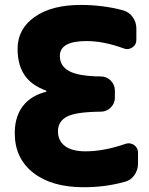

<svg xmlns="http://www.w3.org/2000/svg" viewBox="-20 -785 615 794"><path d="M326.2 -10.7Q193.4 -10.7 117.2 -70.8Q41 -130.9 41 -234.4Q41 -310.5 83 -356.4Q117.2 -392.6 170.9 -405.3Q171.9 -406.2 171.9 -407.7Q171.9 -409.2 170.9 -410.2Q115.2 -430.7 87.9 -465.8Q52.7 -509.8 52.7 -583Q52.7 -665 123 -714.8Q193.4 -764.6 313.5 -764.6Q406.2 -764.6 489.3 -742.2Q513.7 -735.4 528.8 -714.4Q543.9 -693.4 543.9 -667V-620.1Q543.9 -599.6 527.3 -588.9Q516.6 -582 504.9 -582Q498 -582 491.2 -585Q408.2 -615.2 337.9 -615.2Q227.5 -615.2 227.5 -553.7Q227.5 -510.7 267.6 -490.2Q306.6 -469.7 397.5 -468.8Q420.9 -468.8 438 -451.7Q455.1 -434.6 455.1 -411.1V-380.9Q455.1 -357.4 438 -340.3Q420.9 -323.2 397.5 -323.2Q295.9 -322.3 258.8 -303.7Q219.7 -284.2 219.7 -242.2Q219.7 -203.1 248.5 -181.2Q277.3 -159.2 334 -159.2Q409.2 -159.2 497.1 -189.5Q504.9 -192.4 511.7 -192.4Q523.4 -192.4 534.2 -185.5Q550.8 -173.8 550.8 -153.3V-108.4Q550.8 -82 535.6 -60.5Q520.5 -39.1 496.1 -33.2Q416 -10.7 326.2 -10.7Z"/></svg>

Font: Gen Jyuu Gothic Heavy
Style: Bold
Weight: 900
Designer: [Source Han Sans]
Ryoko NISHIZUKA  (kana & ideographs); Paul D. Hunt (Latin, Greek & Cyrillic); Wenlong ZHANG  (bopomofo
Version: Version 1.002.20150607